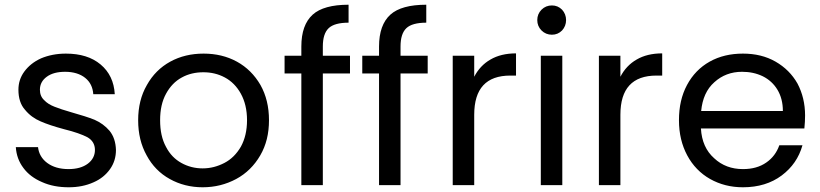

<svg xmlns="http://www.w3.org/2000/svg" viewBox="-20 -784 3472 813"><path d="M271 9C271 9 271 9 271 9C310 9 345 2 376 -12C406 -25 429 -44 446 -68C463 -92 471 -119 471 -149C471 -149 471 -149 471 -149C470 -182 461 -209 444 -230C426 -251 405 -266 380 -277C355 -287 323 -297 284 -308C284 -308 284 -308 284 -308C253 -317 228 -325 211 -332C193 -339 178 -348 167 -360C155 -371 149 -386 149 -404C149 -404 149 -404 149 -404C149 -427 159 -445 178 -459C197 -473 223 -480 256 -480C256 -480 256 -480 256 -480C291 -480 320 -471 341 -454C362 -437 373 -414 375 -385C375 -385 466 -385 466 -385C466 -385 466 -385 466 -385C463 -438 443 -480 406 -511C369 -542 320 -557 259 -557C259 -557 259 -557 259 -557C220 -557 185 -550 154 -537C123 -523 100 -504 83 -481C66 -458 58 -432 58 -404C58 -404 58 -404 58 -404C58 -369 67 -340 86 -319C104 -297 126 -281 152 -270C177 -259 210 -248 251 -237C251 -237 251 -237 251 -237C296 -226 329 -214 350 -203C371 -191 382 -173 382 -149C382 -149 382 -149 382 -149C382 -126 372 -106 352 -91C332 -76 305 -68 270 -68C270 -68 270 -68 270 -68C233 -68 203 -77 180 -94C157 -111 144 -134 141 -161C141 -161 47 -161 47 -161C47 -161 47 -161 47 -161C49 -128 60 -98 79 -73C98 -47 125 -27 158 -13C191 2 229 9 271 9Z M838 9C838 9 838 9 838 9C890 9 937 -3 980 -26C1023 -49 1057 -83 1082 -126C1107 -169 1119 -218 1119 -275C1119 -275 1119 -275 1119 -275C1119 -332 1107 -381 1083 -424C1058 -467 1025 -500 983 -523C941 -546 894 -557 842 -557C842 -557 842 -557 842 -557C790 -557 743 -546 701 -523C659 -500 626 -467 602 -424C577 -381 565 -331 565 -275C565 -275 565 -275 565 -275C565 -218 577 -169 601 -126C624 -83 657 -49 699 -26C740 -3 787 9 838 9ZM838 -71C838 -71 838 -71 838 -71C805 -71 775 -79 748 -94C721 -109 699 -131 683 -162C666 -193 658 -230 658 -275C658 -275 658 -275 658 -275C658 -319 666 -356 683 -387C700 -418 722 -441 750 -456C777 -471 808 -478 841 -478C841 -478 841 -478 841 -478C874 -478 904 -471 932 -456C960 -441 983 -418 1000 -387C1017 -356 1026 -319 1026 -275C1026 -275 1026 -275 1026 -275C1026 -231 1017 -194 1000 -163C982 -132 959 -109 930 -94C901 -79 871 -71 838 -71Z M1462 -548C1462 -548 1347 -548 1347 -548C1347 -548 1347 -587 1347 -587C1347 -587 1347 -587 1347 -587C1347 -623 1355 -649 1372 -665C1388 -680 1416 -688 1456 -688C1456 -688 1456 -764 1456 -764C1456 -764 1456 -764 1456 -764C1386 -764 1335 -750 1304 -722C1272 -693 1256 -648 1256 -587C1256 -587 1256 -548 1256 -548C1256 -548 1185 -548 1185 -548C1185 -548 1185 -473 1185 -473C1185 -473 1256 -473 1256 -473C1256 -473 1256 0 1256 0C1256 0 1347 0 1347 0C1347 0 1347 -473 1347 -473C1347 -473 1462 -473 1462 -473C1462 -473 1462 -548 1462 -548Z M1791 -548C1791 -548 1676 -548 1676 -548C1676 -548 1676 -587 1676 -587C1676 -587 1676 -587 1676 -587C1676 -623 1684 -649 1701 -665C1717 -680 1745 -688 1785 -688C1785 -688 1785 -764 1785 -764C1785 -764 1785 -764 1785 -764C1715 -764 1664 -750 1633 -722C1601 -693 1585 -648 1585 -587C1585 -587 1585 -548 1585 -548C1585 -548 1514 -548 1514 -548C1514 -548 1514 -473 1514 -473C1514 -473 1585 -473 1585 -473C1585 -473 1585 0 1585 0C1585 0 1676 0 1676 0C1676 0 1676 -473 1676 -473C1676 -473 1791 -473 1791 -473C1791 -473 1791 -548 1791 -548Z M1988 -459C1988 -459 1988 -548 1988 -548C1988 -548 1897 -548 1897 -548C1897 -548 1897 0 1897 0C1897 0 1988 0 1988 0C1988 0 1988 -298 1988 -298C1988 -298 1988 -298 1988 -298C1988 -409 2039 -464 2141 -464C2141 -464 2165 -464 2165 -464C2165 -464 2165 -558 2165 -558C2165 -558 2165 -558 2165 -558C2122 -558 2086 -549 2057 -532C2027 -515 2004 -490 1988 -459Z M2317 -637C2317 -637 2317 -637 2317 -637C2334 -637 2348 -643 2360 -655C2371 -667 2377 -682 2377 -699C2377 -699 2377 -699 2377 -699C2377 -716 2371 -731 2360 -743C2348 -755 2334 -761 2317 -761C2317 -761 2317 -761 2317 -761C2300 -761 2285 -755 2273 -743C2261 -731 2255 -716 2255 -699C2255 -699 2255 -699 2255 -699C2255 -682 2261 -667 2273 -655C2285 -643 2300 -637 2317 -637ZM2270 -548C2270 -548 2270 0 2270 0C2270 0 2361 0 2361 0C2361 0 2361 -548 2361 -548C2361 -548 2270 -548 2270 -548Z M2607 -459C2607 -459 2607 -548 2607 -548C2607 -548 2516 -548 2516 -548C2516 -548 2516 0 2516 0C2516 0 2607 0 2607 0C2607 0 2607 -298 2607 -298C2607 -298 2607 -298 2607 -298C2607 -409 2658 -464 2760 -464C2760 -464 2784 -464 2784 -464C2784 -464 2784 -558 2784 -558C2784 -558 2784 -558 2784 -558C2741 -558 2705 -549 2676 -532C2646 -515 2623 -490 2607 -459Z M3389 -295C3389 -295 3389 -295 3389 -295C3389 -345 3378 -390 3357 -430C3335 -469 3304 -500 3264 -523C3224 -546 3178 -557 3126 -557C3126 -557 3126 -557 3126 -557C3073 -557 3026 -546 2985 -523C2944 -500 2912 -467 2889 -424C2866 -381 2855 -332 2855 -275C2855 -275 2855 -275 2855 -275C2855 -218 2867 -169 2890 -126C2913 -83 2946 -49 2987 -26C3028 -3 3074 9 3126 9C3126 9 3126 9 3126 9C3191 9 3246 -8 3290 -41C3334 -74 3363 -116 3378 -169C3378 -169 3280 -169 3280 -169C3280 -169 3280 -169 3280 -169C3269 -138 3251 -114 3225 -96C3198 -77 3165 -68 3126 -68C3126 -68 3126 -68 3126 -68C3078 -68 3037 -83 3004 -114C2970 -144 2951 -186 2948 -240C2948 -240 3386 -240 3386 -240C3386 -240 3386 -240 3386 -240C3388 -259 3389 -278 3389 -295ZM3295 -314C3295 -314 2949 -314 2949 -314C2949 -314 2949 -314 2949 -314C2954 -366 2972 -407 3005 -436C3037 -465 3076 -480 3122 -480C3122 -480 3122 -480 3122 -480C3154 -480 3183 -474 3210 -461C3236 -448 3257 -429 3272 -404C3287 -379 3295 -349 3295 -314Z"/></svg>

Font: Girnar Poppins
Style: Regular
Weight: 500
Designer: Ninad Kale (Devanagari), Jonny Pinhorn (Latin)
Foundry: Indian Type Foundry
Version: ""